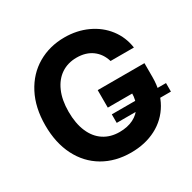

<svg xmlns="http://www.w3.org/2000/svg" viewBox="-164 -902 1079 1077"><g transform="rotate(-30 375.5 -363.5)"><path d="M45.9 -362.8Q45.9 -478 90.1 -562.7Q134.3 -647.5 211.4 -692.4Q288.6 -737.3 384.8 -737.3Q465.3 -737.3 532.5 -706.3Q599.6 -675.3 642.1 -619.9Q684.6 -564.5 694.8 -493.2H543.5Q527.8 -545.9 487.5 -575.4Q447.3 -605 387.2 -605Q330.6 -605 287.8 -576.7Q245.1 -548.3 221.2 -494.1Q197.3 -439.9 197.3 -364.3Q197.3 -288.1 220.7 -233.6Q244.1 -179.2 287.4 -150.9Q330.6 -122.6 389.2 -122.6Q440.9 -122.6 479 -141.6Q517.1 -160.6 537.4 -195.8Q557.6 -231 557.6 -278.8L588.9 -274.4H399.4V-387.7H702.1V-296.9Q702.1 -203.1 662.1 -133.8Q622.1 -64.5 550.8 -27.3Q479.5 9.8 388.2 9.8Q286.6 9.8 209 -35.6Q131.3 -81.1 88.6 -165.3Q45.9 -249.5 45.9 -362.8ZM399.9 -230.5H751V-175.3H399.9Z"/></g></svg>

Font: Inter RS Variable
Style: Regular
Weight: 400
Designer: Rasmus Andersson (customised by Maria Ramos and Noel Pretorius)
Foundry: rsms
Version: Version 3.001;Glyphs 3.2.3 (3260)